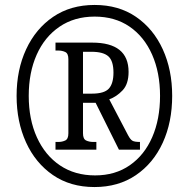

<svg xmlns="http://www.w3.org/2000/svg" viewBox="-20 -745 762 775"><path d="M361 10Q264 10 193.5 -38.5Q123 -87 85 -170.5Q47 -254 47 -358Q47 -463 85.5 -546Q124 -629 194.5 -677Q265 -725 362 -725Q459 -725 529 -677Q599 -629 637 -546Q675 -463 675 -358Q675 -252 637 -169Q599 -86 528.5 -38Q458 10 361 10ZM364 -37Q445 -37 504 -78Q563 -119 594.5 -191.5Q626 -264 626 -358Q626 -452 594 -524.5Q562 -597 503 -637.5Q444 -678 362 -678Q280 -678 220 -637Q160 -596 128 -524Q96 -452 96 -358Q96 -263 129 -190.5Q162 -118 222 -77.5Q282 -37 364 -37ZM204 -141V-172H215Q231 -172 243.5 -178Q256 -184 256 -207V-506Q256 -529 243.5 -535Q231 -541 215 -541H204V-573H352Q499 -573 499 -455Q499 -406 475 -380.5Q451 -355 421 -344L497 -199Q506 -182 514.5 -177Q523 -172 545 -172V-141H460L366 -330H315V-207Q315 -184 327.5 -178Q340 -172 357 -172H369V-141ZM351 -367Q401 -367 419.5 -387.5Q438 -408 438 -452Q438 -499 417.5 -517.5Q397 -536 349 -536H315V-367Z"/></svg>

Font: Noto Serif Georgian Condensed
Style: Regular
Weight: 400
Width: 3
Designer: Monotype Design Team, Akaki Razmadze
Foundry: Google LLC
Version: Version 2.003; ttfautohint (v1.8.4.7-5d5b)